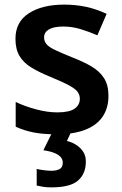

<svg xmlns="http://www.w3.org/2000/svg" viewBox="-20 -572 530 832"><path d="M450 -157Q450 -103 424 -65.5Q398 -28 347.5 -9Q297 10 224 10Q167 10 126 2Q85 -6 48 -23V-130Q88 -111 137 -98Q186 -85 228 -85Q280 -85 303 -101Q326 -117 326 -144Q326 -160 317 -173Q308 -186 282 -200.5Q256 -215 203 -237Q151 -258 116.5 -279Q82 -300 64.5 -329.5Q47 -359 47 -404Q47 -477 105 -514.5Q163 -552 258 -552Q308 -552 352.5 -542.5Q397 -533 442 -512L402 -419Q365 -435 328.5 -446Q292 -457 254 -457Q213 -457 192 -444.5Q171 -432 171 -410Q171 -393 181.5 -380.5Q192 -368 218.5 -355.5Q245 -343 294 -323Q343 -304 377.5 -283.5Q412 -263 431 -233Q450 -203 450 -157ZM352 128Q352 181 318 210.5Q284 240 202 240Q183 240 167 237.5Q151 235 139 232V160Q151 163 169.5 165.5Q188 168 203 168Q225 168 238.5 160.5Q252 153 252 133Q252 112 231 98.5Q210 85 168 79L207 0H288L270 39Q292 44 310.5 56Q329 68 340.5 85.5Q352 103 352 128Z"/></svg>

Font: Noto Sans Thai SemiBold
Style: Regular
Weight: 600
Version: Version 2.001